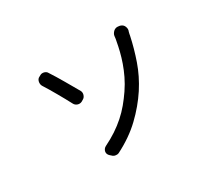

<svg xmlns="http://www.w3.org/2000/svg" viewBox="-135 -1006 1469 1305"><g transform="rotate(-30 600.0 -353.5)"><path d="M408 0Q399 -8 395.5 -17Q392 -26 393.5 -35.5Q395 -45 401 -53.5Q407 -62 417 -67Q468 -92 509.5 -119.5Q551 -147 587 -179Q623 -211 653 -247Q683 -283 711 -324Q740 -367 760.5 -409.5Q781 -452 795.5 -493.5Q810 -535 819.5 -573.5Q829 -612 835 -646Q837 -654 838.5 -664Q840 -674 841 -685Q842 -694 847 -702.5Q852 -711 859 -717.5Q866 -724 875 -727Q884 -730 893 -729L908 -727Q916 -725 924 -720Q932 -715 936.5 -707Q941 -699 943 -689.5Q945 -680 943 -671Q941 -666 940 -662L938 -654Q937 -650 936 -645.5Q935 -641 934 -634Q915 -544 883.5 -453.5Q852 -363 797 -278Q740 -191 660 -114.5Q580 -38 467 19Q458 23 444.5 21.5Q431 20 424 14ZM275 -708Q280 -711 288 -711.5Q296 -712 303.5 -710Q311 -708 317.5 -703.5Q324 -699 327 -693Q342 -671 359 -642.5Q376 -614 393.5 -584.5Q411 -555 427 -526.5Q443 -498 456 -476Q460 -469 460.5 -460.5Q461 -452 458.5 -444Q456 -436 451.5 -429.5Q447 -423 440 -419L425 -410Q417 -406 408.5 -405.5Q400 -405 392 -407.5Q384 -410 377 -415.5Q370 -421 366 -429Q353 -454 337.5 -482Q322 -510 306 -538Q290 -566 274.5 -592Q259 -618 246 -638Q241 -646 240 -655.5Q239 -665 241 -674Q243 -683 248 -690Q253 -697 262 -701Z"/></g></svg>

Font: Maple Mono NF CN
Style: Regular
Weight: 400
Monospace: yes
Designer: subframe7536
Version: Version 7.000